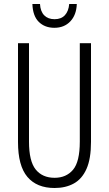

<svg xmlns="http://www.w3.org/2000/svg" viewBox="-20 -930 544 960"><path d="M435 -221Q435 -136 412.5 -85.5Q390 -35 349 -12.5Q308 10 253 10Q164 10 117 -45.5Q70 -101 70 -220V-714H125V-222Q125 -124 158.5 -82.5Q192 -41 253 -41Q311 -41 345 -81Q379 -121 379 -222V-714H435ZM364 -910Q362 -855 331.5 -823Q301 -791 252 -791Q204 -791 174 -820.5Q144 -850 142 -910H180Q182 -873 201 -853.5Q220 -834 253 -834Q286 -834 304.5 -854Q323 -874 326 -910Z"/></svg>

Font: Noto Sans Telugu ExtraCondensed Light
Style: Regular
Weight: 300
Width: 2
Designer: Jelle Bosma - Monotype Design Team
Foundry: Monotype Imaging Inc.
Version: Version 2.005; ttfautohint (v1.8.4.7-5d5b)